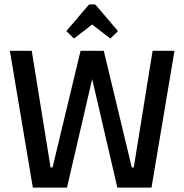

<svg xmlns="http://www.w3.org/2000/svg" viewBox="-20 -857 842 877"><path d="M25 -625H125L211 -92H220L348 -625H431L286 0H130ZM777 -625 672 0H516L371 -625H454L582 -92H591L677 -625ZM318 -681 283 -715 382 -831Q387 -837 392 -837H410Q416 -837 420 -831L519 -715L484 -681L401 -745Z"/></svg>

Font: Changa
Style: Regular
Weight: 400
Designer: Eduardo Rodriguez Tunni
Foundry: Eduardo Rodriguez Tunni
Version: Version 3.003